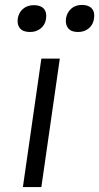

<svg xmlns="http://www.w3.org/2000/svg" viewBox="-20 -760 403 780"><path d="M73 0 148 -522H223L148 0ZM297 -630Q270 -630 257.5 -644.5Q245 -659 248 -685Q252 -709 269 -724.5Q286 -740 313 -740Q340 -740 353 -725.5Q366 -711 362 -685Q359 -661 341.5 -645.5Q324 -630 297 -630ZM102 -630Q74 -630 61.5 -644.5Q49 -659 52 -684Q56 -709 73.5 -724Q91 -739 118 -739Q145 -739 158 -724.5Q171 -710 167 -684Q164 -660 146 -645Q128 -630 102 -630Z"/></svg>

Font: Lexend Light
Style: Italic
Weight: 300
Italic angle: -8.13011°
Designer: Bonnie Shaver-Troup, Thomas Jockin
Foundry: Lexend
Version: Version 1.007